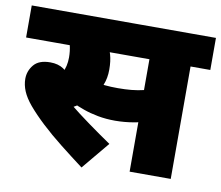

<svg xmlns="http://www.w3.org/2000/svg" viewBox="-73 -709 938 814"><g transform="rotate(10 396.5 -302.0)"><path d="M345 -484 344 -525Q355 -503 363 -475.5Q371 -448 371 -411Q371 -374 359 -345Q347 -316 330 -295L311 -275Q292 -258 270 -242.5Q248 -227 223 -217L240 -237Q278 -206 328.5 -169.5Q379 -133 426 -101L327 18Q274 -22 226.5 -59.5Q179 -97 140.5 -133Q102 -169 74 -202Q49 -232 38 -258.5Q27 -285 27 -311Q27 -345 49 -371.5Q71 -398 120 -398Q154 -398 177 -382.5Q200 -367 219.5 -340Q239 -313 259 -280L154 -327Q168 -345 177 -361.5Q186 -378 190 -395.5Q194 -413 194 -432Q194 -460 187.5 -486.5Q181 -513 167 -530L266 -484H0V-622H473V-484ZM708 -484V0H531V-484H432V-622H793V-484ZM420 -340Q451 -340 478 -342.5Q505 -345 534.5 -352Q564 -359 601 -372V-233Q558 -217 515.5 -209.5Q473 -202 432 -202Q393 -202 358.5 -208.5Q324 -215 296 -225Q268 -235 247 -245L261 -363Q292 -355 316 -350Q340 -345 364.5 -342.5Q389 -340 420 -340Z"/></g></svg>

Font: Noto Sans Devanagari Black
Style: Regular
Weight: 900
Version: Version 2.003